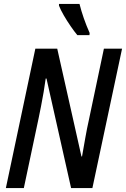

<svg xmlns="http://www.w3.org/2000/svg" viewBox="-20 -963 645 983"><path d="M10 0 161 -714H273L397 -162H400Q408 -208 417 -258.5Q426 -309 434 -344L512 -714H605L453 0H344L218 -561H214Q210 -530 203.5 -492Q197 -454 190 -418.5Q183 -383 178 -359L102 0ZM376 -783Q361 -801 342 -828.5Q323 -856 306.5 -884.5Q290 -913 282 -934V-943H387Q405 -871 439 -794L438 -783Z"/></svg>

Font: Noto Sans Condensed Medium
Style: Italic
Weight: 500
Width: 3
Italic angle: -12°
Designer: Monotype Design Team
Foundry: Monotype Imaging Inc.
Version: Version 2.013; ttfautohint (v1.8.4.7-5d5b)